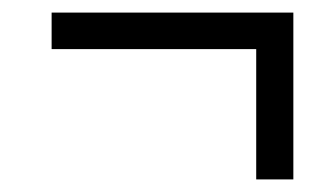

<svg xmlns="http://www.w3.org/2000/svg" viewBox="-20 -407 532 305"><path d="M387 -329H62V-387H446V-122H387Z"/></svg>

Font: Noto Serif Narrow
Style: Italic
Weight: 400
Width: 4
Italic angle: -12°
Designer: Monotype Design Team
Foundry: Monotype Imaging Inc.
Version: Version 1.001